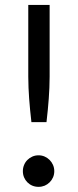

<svg xmlns="http://www.w3.org/2000/svg" viewBox="-20 -736 309 764"><path d="M177.5 -716.5H92.5V-430.5C92.5 -415.5 92.8 -400.8 93.5 -386.5C94.2 -372.2 95 -357.8 96 -343.2C97 -328.8 98.2 -313.9 99.8 -298.8C101.2 -283.6 103 -267.3 105 -250H165C167 -267.3 168.8 -283.6 170.2 -298.8C171.8 -313.9 173 -328.8 174 -343.2C175 -357.8 175.8 -372.2 176.5 -386.5C177.2 -400.8 177.5 -415.5 177.5 -430.5ZM71 -55C71 -46 72.6 -37.8 75.8 -30.2C78.9 -22.8 83.3 -16.2 89 -10.5C94.7 -4.8 101.2 -0.4 108.8 2.8C116.2 5.9 124.5 7.5 133.5 7.5C142.2 7.5 150.2 5.9 157.8 2.8C165.2 -0.4 171.8 -4.8 177.5 -10.5C183.2 -16.2 187.7 -22.8 191 -30.2C194.3 -37.8 196 -46 196 -55C196 -63.7 194.3 -71.8 191 -79.5C187.7 -87.2 183.2 -93.8 177.5 -99.5C171.8 -105.2 165.2 -109.7 157.8 -113C150.2 -116.3 142.2 -118 133.5 -118C124.5 -118 116.2 -116.3 108.8 -113C101.2 -109.7 94.7 -105.2 89 -99.5C83.3 -93.8 78.9 -87.2 75.8 -79.5C72.6 -71.8 71 -63.7 71 -55Z"/></svg>

Font: LatoLatin
Style: Regular
Weight: 400
Designer: Lukasz Dziedzic with Adam Twardoch and Botio Nikoltchev
Foundry: tyPoland Lukasz Dziedzic
Version: Version 2.015; 2015-08-06; http://www.latofonts.com/